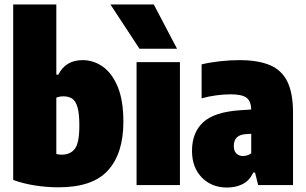

<svg xmlns="http://www.w3.org/2000/svg" viewBox="-20 -828 1368 859"><path d="M240 10Q190 10 136.8 1.8Q83.5 -6.5 39 -23V-808H232V-494H241Q273.5 -559 350 -559Q398.5 -559 440 -529.8Q481.5 -500.5 506.8 -439.5Q532 -378.5 532 -283Q532 -142 463.2 -65.8Q394.5 10.5 240 10ZM256 -136Q295 -136 315 -162.5Q335 -189 335 -266Q335 -320 326.8 -348.2Q318.5 -376.5 302.8 -386.8Q287 -397 264 -397Q245.5 -397 232 -391V-139Q244 -136 256 -136Z M591 0V-550H785V0ZM604 -610 474 -808H668L772 -610Z M996 11Q926.5 11 882.8 -34Q839 -79 839 -153Q839 -235 889.2 -281.2Q939.5 -327.5 1057 -335L1104 -338Q1103 -375 1083.2 -390.5Q1063.5 -406 1011 -406Q982 -406 947.8 -401.5Q913.5 -397 882 -388V-540Q919.5 -549 964.5 -554Q1009.5 -559 1050 -559Q1134.5 -559 1187.8 -536.5Q1241 -514 1266 -462.2Q1291 -410.5 1291 -323V0H1135L1121 -56H1113Q1096 -19.5 1065.2 -4.2Q1034.5 11 996 11ZM1026 -175Q1026 -152.5 1037.5 -141.2Q1049 -130 1067 -130Q1076 -130 1085.5 -132.8Q1095 -135.5 1104 -142V-229.5L1081 -228Q1026 -225 1026 -175Z"/></svg>

Font: Encode Sans Condensed Black
Style: Regular
Weight: 900
Width: 3
Designer: Multiple Designers
Foundry: Impallari Type
Version: Version 3.000; ttfautohint (v1.8.3) -l 8 -r 50 -G 200 -x 14 